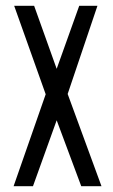

<svg xmlns="http://www.w3.org/2000/svg" viewBox="-20 -644 390 664"><path d="M27 0 138 -318 29 -624H98L176 -406L254 -624H317L214 -319L331 0H261L176 -228L94 0Z"/></svg>

Font: Inconsolata ExtraCondensed Medium
Style: Regular
Weight: 500
Width: 2
Monospace: yes
Designer: Raph Levien, Cyreal, Brenton Simpson
Foundry: Raph Levien, Cyreal, Google
Version: Version 3.001; ttfautohint (v1.8.2.53-6de2)